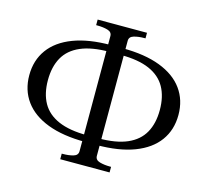

<svg xmlns="http://www.w3.org/2000/svg" viewBox="-107 -853 1075 996"><g transform="rotate(15 430.5 -355.0)"><path d="M384 -46V-664Q384 -686 360 -693Q336 -700 304 -700H298V-730H563V-700H557Q526 -700 501.5 -693Q477 -686 477 -664V-46Q477 -24 501.5 -17Q526 -10 557 -10H563V20H298V-10H304Q336 -10 360 -17Q384 -24 384 -46ZM400 -620V-584Q306 -584 246 -558Q186 -532 158 -482Q130 -432 130 -360Q130 -288 158 -238Q186 -188 246 -162Q306 -136 400 -136V-100Q280 -100 197.5 -131.5Q115 -163 72.5 -221.5Q30 -280 30 -360Q30 -440 72.5 -498.5Q115 -557 197.5 -588.5Q280 -620 400 -620ZM461 -100V-136Q556 -136 615.5 -162Q675 -188 703 -238Q731 -288 731 -360Q731 -432 703 -482Q675 -532 615.5 -558Q556 -584 461 -584V-620Q581 -620 663.5 -588.5Q746 -557 788.5 -498.5Q831 -440 831 -360Q831 -280 788.5 -221.5Q746 -163 663.5 -131.5Q581 -100 461 -100Z"/></g></svg>

Font: Roboto Serif 144pt
Style: Regular
Weight: 400
Version: Version 1.008